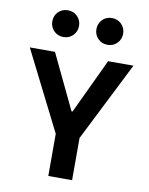

<svg xmlns="http://www.w3.org/2000/svg" viewBox="-100 -1017 845 1089"><g transform="rotate(10 322.0 -472.5)"><path d="M255 0V-243L25 -700H170L321 -384H327L476 -700H622L392 -243V0ZM379 -868Q379 -901 401 -923Q423 -945 456 -945Q489 -945 511 -922.5Q533 -900 533 -868Q533 -836 511 -813.5Q489 -791 456 -791Q423 -791 401 -813.5Q379 -836 379 -868ZM125 -868Q125 -901 147 -923Q169 -945 202 -945Q235 -945 257 -922.5Q279 -900 279 -868Q279 -836 257 -813.5Q235 -791 202 -791Q169 -791 147 -813.5Q125 -836 125 -868Z"/></g></svg>

Font: Be Vietnam
Style: Bold
Weight: 700
Designer: Gabriel Lam
Foundry: TypeRant
Version: Version 4.000